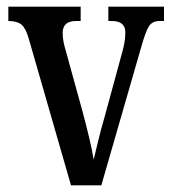

<svg xmlns="http://www.w3.org/2000/svg" viewBox="-20 -556 513 576"><path d="M66 -441Q57 -472 44 -482.5Q31 -493 5 -493V-536H222V-493H209Q187 -493 177.5 -483.5Q168 -474 168 -458Q168 -444 170.5 -431Q173 -418 177 -405L228 -220Q238 -183 247.5 -143Q257 -103 261 -77Q266 -97 274 -131Q282 -165 294 -206L343 -386Q350 -410 353 -426Q356 -442 356 -459Q356 -493 315 -493H305V-536H472V-493H459Q437 -493 427 -477.5Q417 -462 404 -416L284 0H193Z"/></svg>

Font: Noto Serif Myanmar ExtraCondensed Medium
Style: Regular
Weight: 500
Width: 2
Designer: Ben Mitchell and the Monotype Design Team
Foundry: Monotype Imaging Inc.
Version: Version 2.106; ttfautohint (v1.8.4.7-5d5b)